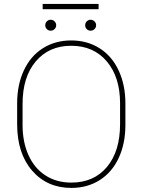

<svg xmlns="http://www.w3.org/2000/svg" viewBox="-20 -921 706 951"><path d="M601.1 -302.2Q601.1 -210 568.1 -138.9Q535.2 -67.9 474.1 -29.1Q413.1 9.8 333.5 9.8Q213.4 9.8 139.2 -75.7Q64.9 -161.1 64.9 -306.2V-408.7Q64.9 -500.5 97.9 -571.8Q130.9 -643.1 192.1 -681.9Q253.4 -720.7 332.5 -720.7Q412.1 -720.7 473.4 -681.9Q534.7 -643.1 567.9 -571.5Q601.1 -500 601.1 -408.7ZM574.7 -409.7Q574.7 -538.6 509.3 -616.5Q443.8 -694.3 332.5 -694.3Q222.7 -694.3 157.2 -616.9Q91.8 -539.6 91.8 -406.2V-302.2Q91.8 -217.3 121.3 -152.1Q150.9 -86.9 205.6 -51.8Q260.3 -16.6 333.5 -16.6Q444.8 -16.6 509.8 -94.2Q574.7 -171.9 574.7 -306.2ZM468.3 -875.5H191.4V-901.4H468.3ZM204.1 -795.9Q204.1 -807.1 211.9 -815.2Q219.7 -823.2 231 -823.2Q242.2 -823.2 250.2 -815.2Q258.3 -807.1 258.3 -795.9Q258.3 -784.7 250.2 -776.9Q242.2 -769 231 -769Q219.7 -769 211.9 -776.9Q204.1 -784.7 204.1 -795.9ZM401.9 -795.9Q401.9 -807.1 409.7 -815.2Q417.5 -823.2 428.7 -823.2Q439.9 -823.2 448 -815.2Q456.1 -807.1 456.1 -795.9Q456.1 -784.7 448 -776.9Q439.9 -769 428.7 -769Q417.5 -769 409.7 -776.9Q401.9 -784.7 401.9 -795.9Z"/></svg>

Font: Roboto Thin
Style: Regular
Weight: 250
Designer: Google
Version: Version 2.134; 2016